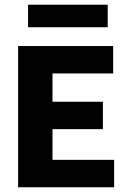

<svg xmlns="http://www.w3.org/2000/svg" viewBox="-20 -789 527 809"><path d="M56.3 0V-595H456.8V-479.5H201.2V-115.5H460.8V0ZM161.1 -244.8V-360.3H413.5V-244.8ZM98.3 -674.2V-769.2H433.8V-674.2Z"/></svg>

Font: Encode Sans SC Condensed Thin
Style: Regular
Weight: 100
Width: 3
Designer: Multiple Designers
Foundry: Impallari Type
Version: Version 3.002